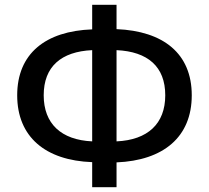

<svg xmlns="http://www.w3.org/2000/svg" viewBox="-20 -770 874 804"><path d="M366 14H468V-90C664 -98 783 -196 783 -371C783 -546 664 -640 468 -648V-750H366V-647C170 -640 52 -545 52 -371C52 -197 170 -98 366 -91ZM366 -178C236 -184 163 -252 163 -371C163 -491 236 -554 366 -560ZM468 -560C599 -554 672 -491 672 -371C672 -252 599 -184 468 -178Z"/></svg>

Font: Noto Sans TC Medium
Style: Regular
Weight: 500
Designer: Ryoko NISHIZUKA 西塚涼子 (kana, bopomofo & ideographs); Paul D. Hunt (Latin, Greek & Cyrillic); Sandoll Communications 산돌커뮤니
Foundry: Adobe
Version: Version 2.004;hotconv 1.0.118;makeotfexe 2.5.65603